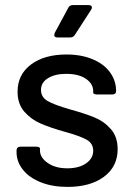

<svg xmlns="http://www.w3.org/2000/svg" viewBox="-20 -728 528 754"><path d="M45 -131V-137Q45 -144 49 -148Q53 -152 60 -152H122Q129 -152 133 -150Q137 -148 137 -145V-137Q137 -109 167.5 -88Q198 -67 244 -67Q290 -67 318 -86.5Q346 -106 346 -136Q346 -165 320 -179.5Q294 -194 236 -210Q179 -226 140.5 -242.5Q102 -259 75.5 -289.5Q49 -320 49 -368Q49 -435 101.5 -474.5Q154 -514 241 -514Q299 -514 343.5 -495.5Q388 -477 412 -444Q436 -411 436 -370Q436 -364 432 -360.5Q428 -357 421 -357H361Q354 -357 350 -359Q346 -361 346 -364V-370Q346 -399 317.5 -418.5Q289 -438 240 -438Q196 -438 168.5 -421Q141 -404 141 -375Q141 -346 167.5 -331Q194 -316 253 -299Q311 -283 349.5 -267.5Q388 -252 415 -221.5Q442 -191 442 -142Q442 -74 388.5 -34Q335 6 245 6Q186 6 140.5 -12Q95 -30 70 -61.5Q45 -93 45 -131ZM193 -591 195 -599 248 -697Q253 -708 266 -708H328Q334 -708 337.5 -705.5Q341 -703 341 -699Q341 -695 338 -690L274 -591Q268 -581 256 -581H205Q193 -581 193 -591Z"/></svg>

Font: Barlow_Medium_SS
Style: Regular
Weight: 500
Designer: Jeremy Tribby
Foundry: Jeremy Tribby
Version: Version 1.101 August 23, 2024